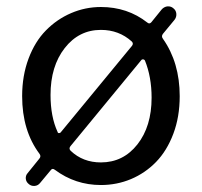

<svg xmlns="http://www.w3.org/2000/svg" viewBox="-20 -579 645 614"><path d="M443.4 -385.7Q441.4 -388.7 438 -389.2Q434.6 -389.6 432.6 -387.7L205.1 -111.3Q199.2 -103.5 206.1 -96.7Q245.1 -59.6 302.7 -59.6Q374 -59.6 419.4 -117.2Q464.8 -174.8 464.8 -266.6Q464.8 -333 443.4 -385.7ZM164.1 -157.2Q165 -153.3 168.5 -153.3Q171.9 -153.3 173.8 -155.3L401.4 -431.6Q408.2 -439.5 401.4 -446.3Q360.4 -483.4 302.7 -483.4Q232.4 -483.4 187 -425.3Q141.6 -367.2 141.6 -275.4Q141.6 -206.1 164.1 -157.2ZM534.2 -552.7Q543 -545.9 543.9 -535.2Q544.9 -524.4 538.1 -515.6L501 -470.7Q495.1 -462.9 501 -455.1Q554.7 -378.9 554.7 -271.5Q554.7 -205.1 534.2 -150.9Q513.7 -96.7 479 -61Q444.3 -25.4 398.9 -6.3Q353.5 12.7 302.7 12.7Q220.7 12.7 155.3 -36.1Q147.5 -42 142.6 -35.2L108.4 5.9Q101.6 14.6 90.8 15.6Q89.8 15.6 87.9 15.6Q79.1 15.6 72.3 9.8Q63.5 2.9 62.5 -7.3Q61.5 -17.6 68.4 -25.4L105.5 -71.3Q112.3 -79.1 106.4 -86.9Q50.8 -161.1 50.8 -271.5Q50.8 -336.9 71.3 -391.6Q91.8 -446.3 127 -481.9Q162.1 -517.6 207.5 -537.1Q252.9 -556.6 302.7 -556.6Q387.7 -556.6 451.2 -506.8Q458 -501 463.9 -507.8L497.1 -548.8Q503.9 -556.6 514.6 -558.6Q516.6 -558.6 518.6 -558.6Q527.3 -558.6 534.2 -552.7Z"/></svg>

Font: Gen Jyuu GothicX Regular
Style: Regular
Weight: 400
Designer: [Source Han Sans]
Ryoko NISHIZUKA  (kana & ideographs); Paul D. Hunt (Latin, Greek & Cyrillic); Wenlong ZHANG  (bopomofo
Version: Version 1.002.20150607